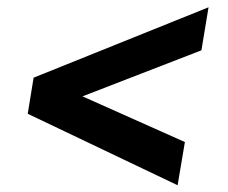

<svg xmlns="http://www.w3.org/2000/svg" viewBox="-20 -546 640 540"><path d="M58 -226 74.5 -327.5 566.5 -525.5 546.5 -404.5 212 -275 500 -146.5 479.5 -25Z"/></svg>

Font: JuliaMono BoldItalic
Style: Regular
Weight: 700
Italic angle: -9°
Monospace: yes
Designer: cormullion
Foundry: corm
Version: Version 0.049; ttfautohint (v1.8.4)